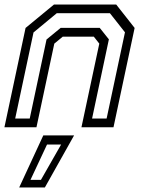

<svg xmlns="http://www.w3.org/2000/svg" viewBox="-22 -560 632 845"><path d="M-2.5 0 90.5 -437 215.5 -540H489.5L570.5 -437L477.5 0H336.5L415 -368L391 -398.5H254L217 -368L138.5 0ZM44.8 -38.2H108.8L182.8 -386.2L245.2 -437.5H416.8L457.2 -386.8L383.2 -38.2H447.2L528 -417.8L461.8 -501.8H227.8L125.5 -417.2ZM62.5 265 168.5 36H304L175.5 265ZM112.2 231.5H158.2L247 76H185Z"/></svg>

Font: Tourney Thin
Style: Italic
Weight: 100
Italic angle: -12°
Designer: Tyler Finck
Foundry: Etcetera Type Co
Version: Version 1.015